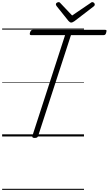

<svg xmlns="http://www.w3.org/2000/svg" viewBox="-20 -1277 1017 1797"><path d="M304 14Q277 14 283 -5L589 -948H274Q262 -948 259.5 -954Q257 -960 261 -973Q266 -987 272 -992.5Q278 -998 289 -998H962Q975 -998 976.5 -992Q978 -986 974 -973Q971 -959 965 -953.5Q959 -948 947 -948H644L337 -5Q334 5 327 9.5Q320 14 304 14ZM845 -1257Q853 -1257 860 -1250Q867 -1243 867 -1236Q867 -1230 865 -1226Q863 -1222 858 -1218L677 -1079Q667 -1073 660.5 -1069.5Q654 -1066 646 -1066Q639 -1066 633.5 -1070Q628 -1074 621 -1081L509 -1221Q506 -1226 504.5 -1230Q503 -1234 503 -1237Q503 -1246 512 -1251.5Q521 -1257 528 -1257Q535 -1257 538.5 -1254.5Q542 -1252 546 -1247L655 -1132L823 -1246Q831 -1252 835 -1254.5Q839 -1257 845 -1257ZM0 490H766V500H0ZM0 -20H766V0H0ZM0 -505H766V-500H0ZM0 -1010H766V-1000H0Z"/></svg>

Font: Playwrite AU TAS Guides
Style: Regular
Weight: 400
Designer: Veronika Burian, José Scaglione
Foundry: TypeTogether
Version: Version 1.003